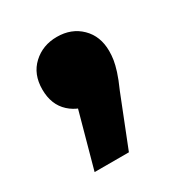

<svg xmlns="http://www.w3.org/2000/svg" viewBox="-95 -256 452 480"><g transform="rotate(-30 131.0 -16.0)"><path d="M45 154 111 -86 133 4Q90 4 62.5 -21Q35 -46 35 -90Q35 -134 63 -160Q91 -186 132 -186Q174 -186 201 -159.5Q228 -133 228 -90Q228 -77 226 -64.5Q224 -52 218.5 -34.5Q213 -17 201 10L144 154Z"/></g></svg>

Font: Montserrat Thin
Style: Bold
Weight: 700
Version: Version 9.000